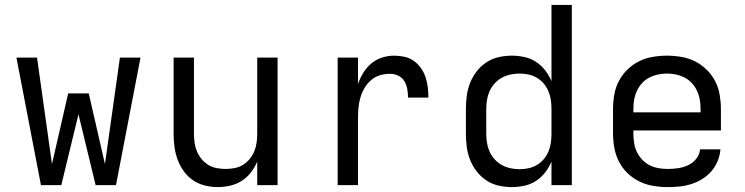

<svg xmlns="http://www.w3.org/2000/svg" viewBox="-20 -755 3040 783"><path d="M147 0 47 -520H131L192 -86L258 -374H342L408 -86L469 -520H553L453 0H370L300 -289L230 0Z M868 8Q842 8 815.5 1.5Q789 -5 767 -20Q745 -35 729 -57.5Q713 -80 704 -105Q695 -130 691.5 -156.5Q688 -183 688 -210V-520H771V-210Q771 -192 773.5 -173.5Q776 -155 783 -138Q790 -121 802 -106.5Q814 -92 829.5 -82.5Q845 -73 863.5 -69.5Q882 -66 900 -66Q918 -66 936.5 -69.5Q955 -73 970.5 -82.5Q986 -92 998 -106.5Q1010 -121 1017 -138Q1024 -155 1026.5 -173.5Q1029 -192 1029 -210V-520H1112V0H1029V-96Q1019 -72 1003 -51.5Q987 -31 966 -17.5Q945 -4 919.5 2Q894 8 868 8Z M1357 0V-520H1440V-412Q1448 -436 1461.5 -458Q1475 -480 1494 -496Q1513 -512 1537.5 -520Q1562 -528 1587 -528Q1608 -528 1629 -523.5Q1650 -519 1667 -507Q1684 -495 1696.5 -477.5Q1709 -460 1715.5 -440Q1722 -420 1724.5 -399Q1727 -378 1727 -357H1644Q1644 -374 1641 -391.5Q1638 -409 1629 -424Q1620 -439 1604 -446.5Q1588 -454 1570 -454Q1549 -454 1529 -448Q1509 -442 1493 -428Q1477 -414 1466.5 -396Q1456 -378 1450 -358Q1444 -338 1442 -317Q1440 -296 1440 -276V0Z M2068 8Q2040 8 2013.5 2Q1987 -4 1964 -19Q1941 -34 1924 -56Q1907 -78 1897 -103.5Q1887 -129 1883.5 -156Q1880 -183 1880 -210V-310Q1880 -337 1883.5 -364Q1887 -391 1897 -416.5Q1907 -442 1924 -464Q1941 -486 1964 -501Q1987 -516 2013.5 -522Q2040 -528 2068 -528Q2093 -528 2118.5 -522.5Q2144 -517 2165.5 -503Q2187 -489 2203 -468.5Q2219 -448 2229 -424V-735H2312V0H2229V-96Q2219 -72 2203 -51.5Q2187 -31 2165.5 -17Q2144 -3 2118.5 2.5Q2093 8 2068 8ZM2099 -65Q2118 -65 2136 -69Q2154 -73 2170 -82.5Q2186 -92 2198 -106.5Q2210 -121 2217 -138Q2224 -155 2226.5 -173.5Q2229 -192 2229 -210V-310Q2229 -328 2226.5 -346.5Q2224 -365 2217 -382Q2210 -399 2198 -413.5Q2186 -428 2170 -437.5Q2154 -447 2136 -451Q2118 -455 2099 -455Q2080 -455 2061.5 -451Q2043 -447 2026.5 -438Q2010 -429 1997 -414.5Q1984 -400 1976.5 -383Q1969 -366 1966 -347.5Q1963 -329 1963 -310V-210Q1963 -191 1966 -172.5Q1969 -154 1976.5 -137Q1984 -120 1997 -105.5Q2010 -91 2026.5 -82Q2043 -73 2061.5 -69Q2080 -65 2099 -65Z M2702 8Q2673 8 2643.5 3Q2614 -2 2587.5 -15Q2561 -28 2539.5 -48.5Q2518 -69 2504.5 -95.5Q2491 -122 2485.5 -151Q2480 -180 2480 -210V-310Q2480 -339 2485 -368.5Q2490 -398 2503.5 -424Q2517 -450 2538.5 -471Q2560 -492 2586 -505Q2612 -518 2641.5 -523Q2671 -528 2700 -528Q2729 -528 2758.5 -523Q2788 -518 2814 -505Q2840 -492 2861.5 -471Q2883 -450 2896.5 -424Q2910 -398 2915 -368.5Q2920 -339 2920 -310V-223H2563V-210Q2563 -191 2566 -172Q2569 -153 2577 -136Q2585 -119 2598.5 -104.5Q2612 -90 2628.5 -81.5Q2645 -73 2664 -69.5Q2683 -66 2702 -66Q2724 -66 2745 -69Q2766 -72 2785.5 -81Q2805 -90 2819 -107Q2833 -124 2835 -146H2918Q2916 -121 2906.5 -98Q2897 -75 2881 -56.5Q2865 -38 2844 -25Q2823 -12 2799.5 -4.5Q2776 3 2751.5 5.5Q2727 8 2702 8ZM2563 -297H2837V-310Q2837 -329 2834 -347.5Q2831 -366 2823 -383.5Q2815 -401 2802.5 -415Q2790 -429 2773 -438Q2756 -447 2737.5 -451Q2719 -455 2700 -455Q2681 -455 2662.5 -451Q2644 -447 2627 -438Q2610 -429 2597.5 -415Q2585 -401 2577 -383.5Q2569 -366 2566 -347.5Q2563 -329 2563 -310Z"/></svg>

Font: Iosevka SS04 Extended
Style: Regular
Weight: 400
Width: 7
Monospace: yes
Designer: Belleve Invis
Foundry: Belleve Invis
Version: Version 19.0.0; ttfautohint (v1.8.4)